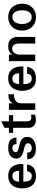

<svg xmlns="http://www.w3.org/2000/svg" viewBox="1259 -1861 613 3171"><g transform="rotate(-90 1565.5 -275.5)"><path d="M240.2 11.7Q166 11.7 122.6 -20Q79.1 -51.8 59.6 -103.5Q40 -155.3 40 -215.8Q40 -279.3 62 -331.5Q84 -383.8 129.9 -415Q175.8 -446.3 247.1 -446.3Q302.7 -446.3 340.3 -427.2Q377.9 -408.2 400.4 -377Q422.9 -345.7 432.6 -307.6Q442.4 -269.5 442.4 -231.4Q442.4 -222.7 441.4 -213.9Q440.4 -205.1 439.5 -196.3H151.4Q151.4 -133.8 169.4 -95.7Q187.5 -57.6 243.2 -57.6Q282.2 -57.6 301.3 -79.6Q320.3 -101.6 324.2 -135.7H434.6Q426.8 -67.4 379.4 -27.8Q332 11.7 240.2 11.7ZM151.4 -266.6H328.1Q328.1 -276.4 328.1 -283.2Q325.2 -327.1 304.7 -352.5Q284.2 -377.9 241.2 -377.9Q195.3 -377.9 173.8 -346.7Q152.3 -315.4 151.4 -266.6Z M698.2 11.7Q648.4 11.7 608.4 -2.4Q568.4 -16.6 544.9 -48.3Q521.5 -80.1 521.5 -132.8H629.9Q630.9 -90.8 650.4 -74.2Q669.9 -57.6 709 -57.6Q738.3 -57.6 761.7 -74.2Q785.2 -90.8 785.2 -120.1Q785.2 -144.5 766.6 -157.2Q748 -169.9 719.2 -177.7Q690.4 -185.5 658.2 -193.4Q626 -201.2 597.2 -214.4Q568.4 -227.5 550.3 -252.4Q532.2 -277.3 532.2 -319.3Q532.2 -372.1 577.6 -409.2Q623 -446.3 706.1 -446.3Q789.1 -446.3 834 -414.1Q878.9 -381.8 878.9 -310.5H770.5Q770.5 -342.8 756.8 -360.4Q743.2 -377.9 701.2 -377.9Q672.9 -377.9 655.3 -361.3Q637.7 -344.7 637.7 -322.3Q637.7 -302.7 655.8 -292Q673.8 -281.2 702.6 -274.4Q731.4 -267.6 763.7 -259.8Q795.9 -252 824.7 -237.8Q853.5 -223.6 871.6 -199.2Q889.6 -174.8 889.6 -133.8Q889.6 -81.1 861.3 -48.8Q833 -16.6 789.1 -2.4Q745.1 11.7 698.2 11.7Z M1172.9 10.7Q1119.1 10.7 1079.6 -18.6Q1040 -47.9 1040 -107.4V-365.2H956.1V-434.6H1040V-506.8L1147.5 -561.5V-434.6H1250V-365.2H1147.5V-132.8Q1147.5 -96.7 1163.6 -80.6Q1179.7 -64.5 1210.9 -64.5Q1236.3 -64.5 1256.8 -72.3V-2.9Q1215.8 10.7 1172.9 10.7Z M1336.9 0V-434.6H1444.3V-369.1Q1459 -395.5 1476.6 -412.1Q1494.1 -428.7 1522 -436Q1549.8 -443.4 1595.7 -443.4V-351.6Q1444.3 -351.6 1444.3 -227.5V0Z M1851.6 11.7Q1777.3 11.7 1733.9 -20Q1690.4 -51.8 1670.9 -103.5Q1651.4 -155.3 1651.4 -215.8Q1651.4 -279.3 1673.3 -331.5Q1695.3 -383.8 1741.2 -415Q1787.1 -446.3 1858.4 -446.3Q1914.1 -446.3 1951.7 -427.2Q1989.3 -408.2 2011.7 -377Q2034.2 -345.7 2043.9 -307.6Q2053.7 -269.5 2053.7 -231.4Q2053.7 -222.7 2052.7 -213.9Q2051.8 -205.1 2050.8 -196.3H1762.7Q1762.7 -133.8 1780.8 -95.7Q1798.8 -57.6 1854.5 -57.6Q1893.6 -57.6 1912.6 -79.6Q1931.6 -101.6 1935.5 -135.7H2045.9Q2038.1 -67.4 1990.7 -27.8Q1943.4 11.7 1851.6 11.7ZM1762.7 -266.6H1939.5Q1939.5 -276.4 1939.5 -283.2Q1936.5 -327.1 1916 -352.5Q1895.5 -377.9 1852.5 -377.9Q1806.6 -377.9 1785.2 -346.7Q1763.7 -315.4 1762.7 -266.6Z M2141.6 0V-434.6H2249V-380.9Q2273.4 -417 2305.2 -431.6Q2336.9 -446.3 2388.7 -446.3Q2464.8 -446.3 2502.9 -404.8Q2541 -363.3 2541 -293V0H2431.6V-267.6Q2431.6 -322.3 2409.2 -351.6Q2386.7 -380.9 2347.7 -380.9Q2303.7 -380.9 2276.4 -345.2Q2249 -309.6 2249 -249V0Z M2869.1 11.7Q2802.7 11.7 2752.9 -17.6Q2703.1 -46.9 2674.8 -98.1Q2646.5 -149.4 2646.5 -216.8Q2646.5 -286.1 2675.3 -337.9Q2704.1 -389.6 2754.4 -418Q2804.7 -446.3 2869.1 -446.3Q2934.6 -446.3 2984.4 -417Q3034.2 -387.7 3062 -335.9Q3089.8 -284.2 3089.8 -216.8Q3089.8 -146.5 3061 -95.2Q3032.2 -43.9 2981.9 -16.1Q2931.6 11.7 2869.1 11.7ZM2869.1 -58.6Q2924.8 -58.6 2952.6 -101.1Q2980.5 -143.6 2980.5 -216.8Q2980.5 -290 2952.6 -333.5Q2924.8 -377 2869.1 -377Q2812.5 -377 2783.7 -332.5Q2754.9 -288.1 2754.9 -216.8Q2754.9 -146.5 2783.7 -102.5Q2812.5 -58.6 2869.1 -58.6Z"/></g></svg>

Font: Padauk
Style: Bold
Weight: 700
Designer: Debbi Hosken, Becca Hirsbrunner Spalinger
Foundry: SIL International
Version: Version 5.003